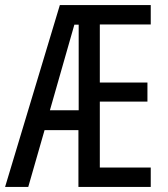

<svg xmlns="http://www.w3.org/2000/svg" viewBox="-22 -734 658 754"><path d="M570 0H286V-223H153L89 0H-2L213 -714H570V-638H370V-410H557V-335H370V-76H570ZM174 -301H287V-637H270Z"/></svg>

Font: Noto Sans Thai ExtraCondensed
Style: Regular
Weight: 400
Width: 2
Designer: Monotype Design Team
Foundry: Monotype Imaging Inc.
Version: Version 2.002